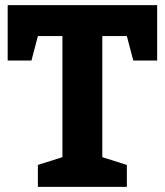

<svg xmlns="http://www.w3.org/2000/svg" viewBox="-20 -725 640 745"><path d="M222.2 -585H127L102.1 -490.2H9.8V-705.1H589.8V-490.2H497.1L472.2 -585H377V-115.2L472.2 -85V0H127V-85L222.2 -115.2Z"/></svg>

Font: Kadwa
Style: Regular
Weight: 400
Designer: Sol Matas
Foundry: Sol Matas
Version: Version 1.000;PS 001.000;hotconv 1.0.70;makeotf.lib2.5.58329